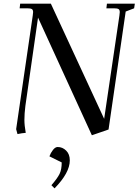

<svg xmlns="http://www.w3.org/2000/svg" viewBox="-20 -722 754 1045"><path d="M67.9 -19 158.2 -637.2Q160.2 -650.9 160.2 -655.8Q160.2 -668.5 153.3 -672.6Q146.5 -676.8 127.9 -676.8H86.9L89.8 -702.1H256.8L546.9 -75.2L629.9 -637.2Q631.8 -650.9 631.8 -655.8Q631.8 -668.5 625.2 -672.6Q618.7 -676.8 600.1 -676.8H559.1L562 -702.1H713.9L710 -676.8L664.1 -659.2L570.8 -17.1L480 14.2L187 -626L118.2 -146Q112.8 -103.5 112.8 -68.8Q112.8 -40 120.1 1Q100.1 2.4 75.2 7.8ZM249 128.9Q255.9 109.9 268.3 94Q280.8 78.1 293.9 78.1Q320.3 78.1 340.1 97.7Q359.9 117.2 359.9 150.9Q359.9 218.3 276.9 303.2L259.8 286.1Q292 249 304 224.9Q315.9 200.7 315.9 162.1Z"/></svg>

Font: Dihjauti
Style: Bold Italic
Weight: 700
Italic angle: -9°
Designer: T. Christopher White
Version: Version 3.0.0